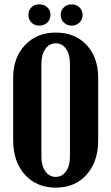

<svg xmlns="http://www.w3.org/2000/svg" viewBox="-20 -860 515 890"><path d="M111.8 -791Q111.8 -812.5 126 -826.2Q140.1 -839.8 162.1 -839.8Q184.1 -839.8 199 -826.2Q213.9 -812.5 213.9 -791Q213.9 -769 199 -755.1Q184.1 -741.2 162.1 -741.2Q140.1 -741.2 126 -755.1Q111.8 -769 111.8 -791ZM261.2 -791Q261.2 -812 276.1 -825.9Q291 -839.8 311 -839.8Q333.5 -839.8 348.1 -826.2Q362.8 -812.5 362.8 -791Q362.8 -769 348.1 -755.1Q333.5 -741.2 311 -741.2Q291 -741.2 276.1 -755.4Q261.2 -769.5 261.2 -791ZM41 -210V-499Q41 -592.8 95.7 -650.9Q150.4 -709 238.8 -709Q327.6 -709 381.3 -651.6Q435.1 -594.2 435.1 -499V-210Q435.1 -110.4 381.3 -50.3Q327.6 9.8 238.8 9.8Q149.4 9.8 95.2 -50.5Q41 -110.8 41 -210ZM171.9 -564V-134.8Q171.9 -91.8 190.2 -65.9Q208.5 -40 238.8 -40Q268.1 -40 286.1 -65.7Q304.2 -91.3 304.2 -134.8V-564Q304.2 -607.4 286.4 -633.3Q268.6 -659.2 238.8 -659.2Q208.5 -659.2 190.2 -633.1Q171.9 -606.9 171.9 -564Z"/></svg>

Font: Moniqa Black Paragraph
Style: Regular
Weight: 900
Designer: Rajesh Rajput
Foundry: Rajesh Rajput
Version: Version 1.000